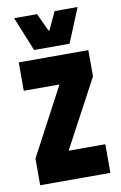

<svg xmlns="http://www.w3.org/2000/svg" viewBox="-80 -726 487 773"><g transform="rotate(-10 164.0 -340.0)"><path d="M307.5 -117V0H20.5V-109L167.5 -386H21.5V-502H306V-394.5L157.5 -117ZM91 -540.5 34 -680.5H128L161.5 -607.5H165.5L199.5 -680.5H293.5L236 -540.5Z"/></g></svg>

Font: Anek Latin Condensed
Style: Bold
Weight: 700
Width: 3
Designer: Yesha Goshar
Foundry: Ek Type
Version: Version 1.003